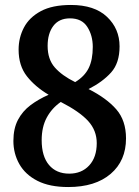

<svg xmlns="http://www.w3.org/2000/svg" viewBox="-20 -744 562 774"><path d="M255 10Q180 10 131 -15Q82 -40 58 -82.5Q34 -125 34 -176Q34 -226 52.5 -261Q71 -296 103 -320Q135 -344 176 -362Q122 -394 88.5 -436.5Q55 -479 55 -544Q55 -592 76.5 -633Q98 -674 144.5 -699Q191 -724 266 -724Q361 -724 411.5 -676Q462 -628 462 -557Q462 -490 428 -452Q394 -414 337 -385Q410 -348 449 -303Q488 -258 488 -186Q488 -96 426 -43Q364 10 255 10ZM283 -413Q321 -436 337.5 -469.5Q354 -503 354 -555Q354 -601 332 -635.5Q310 -670 262 -670Q218 -670 195 -639.5Q172 -609 172 -559Q172 -505 201 -472Q230 -439 283 -413ZM259 -44Q309 -44 339.5 -77Q370 -110 370 -167Q370 -218 335.5 -256Q301 -294 225 -333Q189 -308 168.5 -270Q148 -232 148 -179Q148 -114 177.5 -79Q207 -44 259 -44Z"/></svg>

Font: Noto Serif Lao SemiCondensed SemiBold
Style: Regular
Weight: 600
Width: 4
Designer: Monotype Design Team
Foundry: Monotype Imaging Inc.
Version: Version 2.003; ttfautohint (v1.8.4.7-5d5b)